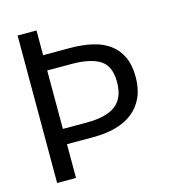

<svg xmlns="http://www.w3.org/2000/svg" viewBox="-100 -740 750 825"><g transform="rotate(-15 275.0 -328.0)"><path d="M137 0V-150H255Q309 -150 353.5 -162Q398 -174 430 -199Q462 -224 479.5 -262.5Q497 -301 497 -353Q497 -407 479.5 -443.5Q462 -480 430.5 -503Q399 -526 354 -536Q309 -546 255 -546H137V-656H53V0ZM137 -478H244Q329 -478 371.5 -451Q414 -424 414 -353Q414 -282 372.5 -250Q331 -218 244 -218H137Z"/></g></svg>

Font: Codetta
Style: Regular
Weight: 400
Italic angle: -11°
Designer: Ulrich Proeller
Foundry: PROSA GmbH
Version: Version 2.00;September 29, 2018;FontCreator 11.5.0.2427 64-b